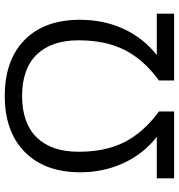

<svg xmlns="http://www.w3.org/2000/svg" viewBox="8 -774 765 822"><g transform="rotate(-90 391.0 -362.5)"><path d="M325.2 -64.9V0H39.1V-74.2H216.8Q143.1 -131.8 104 -217.3Q64.9 -302.7 64.9 -401.9Q64.9 -553.2 151.6 -639.2Q238.3 -725.1 391.6 -725.1Q544.9 -725.1 631.3 -640.4Q717.8 -555.7 717.8 -402.8Q717.8 -301.8 679.2 -217.3Q640.6 -132.8 566.9 -74.2H744.1V0H458V-64.9Q547.4 -130.4 588.6 -211.9Q629.9 -293.5 629.9 -409.2Q629.9 -524.9 569.1 -587.9Q508.3 -650.9 391.6 -650.9Q274.9 -650.9 213.9 -588.1Q152.8 -525.4 152.8 -408.7Q152.8 -292 195.1 -210.7Q237.3 -129.4 325.2 -64.9Z"/></g></svg>

Font: OpenSans
Style: Regular
Weight: 400
Foundry: Ascender Corporation
Version: Version 1.10